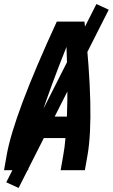

<svg xmlns="http://www.w3.org/2000/svg" viewBox="-34 -842 558 950"><path d="M-14 0 -1 -74Q34 -273 247 -735H384Q434 -273 399 -74L386 0H266L279 -74Q286 -111 290 -159H137Q125 -111 118 -74L105 0ZM168 -265H297Q303 -408 295 -610Q214 -407 168 -265ZM58 88 -3 60 443 -822 504 -794Z"/></svg>

Font: Iosevka SS08
Style: Bold Italic
Weight: 700
Italic angle: -10°
Monospace: yes
Designer: Belleve Invis
Foundry: Belleve Invis
Version: 2.1.0; ttfautohint (v1.8.2)